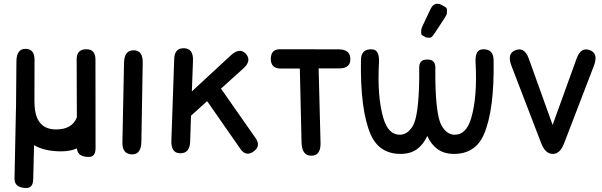

<svg xmlns="http://www.w3.org/2000/svg" viewBox="-20 -770 3098 988"><path d="M437 37.6Q471.7 37.6 471.7 -7.8L471.2 -463.9Q471.2 -515.6 426.3 -516.6Q374.5 -517.6 374.5 -464.8L375.5 -166Q350.1 -102.1 264.6 -104Q173.8 -106 159.7 -206.5Q159.7 -215.3 158.2 -222.2Q157.2 -234.9 157.2 -249L157.7 -462.4Q158.2 -518.1 111.3 -518.6Q64.9 -519 64.5 -453.6L62.5 -223.1Q61.5 -184.6 61.5 -184.6L54.7 148.9Q54.2 197.3 116.2 197.3Q149.9 197.3 150.9 151.9L155.3 -22.9Q208.5 8.3 293 8.8Q341.3 8.8 376 -6.3Q378.9 37.6 437 37.6Z M668.9 -511.2Q619.6 -512.2 618.2 -447.3L609.9 -37.6Q608.4 23.9 660.6 24.4Q706.5 24.4 707.5 -41.5L714.4 -447.8Q715.3 -510.3 668.9 -511.2Z M904.8 18.6Q956.5 21 958.5 -41.5L962.9 -174.8L1045.9 -249.5L1217.3 -3.4Q1245.6 37.6 1285.2 9.3Q1323.7 -18.6 1295.4 -59.1L1117.2 -314L1231.9 -417.5Q1277.8 -458.5 1243.7 -494.6Q1212.4 -526.4 1167.5 -484.9L967.3 -299.8L973.1 -458.5Q975.1 -517.6 931.2 -521.5Q878.4 -525.9 876.5 -466.8L861.8 -45.9Q859.9 16.6 904.8 18.6Z M1373.5 -463.9Q1375.5 -417.5 1423.3 -417.5H1522.9L1531.7 -36.6Q1533.7 31.2 1581.5 31.2Q1631.3 31.7 1629.4 -36.1L1619.6 -418Q1672.9 -418 1726.1 -418Q1785.6 -418 1782.7 -469.7Q1780.8 -516.1 1721.2 -516.1L1420.4 -516.6Q1372.6 -516.6 1373.5 -463.9Z M2462.4 -516.1Q2423.8 -514.2 2427.2 -447.8Q2437 -272 2404.8 -162.6Q2378.9 -74.2 2316.9 -76.7Q2278.3 -78.6 2252.4 -123.5Q2223.1 -174.8 2220.2 -360.4Q2220.7 -390.6 2220.2 -423.3Q2219.7 -464.4 2179.2 -463.4H2178.7Q2178.2 -463.4 2178.2 -463.4Q2137.7 -464.4 2137.2 -423.3Q2136.7 -390.6 2137.2 -360.4Q2134.3 -174.8 2105 -123.5Q2079.1 -78.6 2040.5 -76.7Q1978.5 -74.2 1952.6 -162.6Q1920.4 -272 1930.2 -447.8Q1933.6 -514.2 1895 -516.1Q1838.4 -519.5 1837.4 -461.4Q1833 -204.1 1887.2 -78.6Q1932.1 24.4 2047.4 22Q2137.2 20 2178.7 -70.3Q2220.2 20 2310.1 22Q2425.3 24.4 2470.2 -78.6Q2524.4 -204.1 2520 -461.4Q2519 -519.5 2462.4 -516.1ZM2216.8 -599.1 2268.6 -678.2Q2279.8 -695.3 2279.8 -703.9Q2279.8 -712.4 2279.8 -720.7Q2279.8 -729 2270.5 -734.4Q2261.2 -739.7 2252 -745.1Q2242.7 -750.5 2230.5 -750.5Q2207.5 -750.5 2194.3 -721.2L2154.3 -636.2Q2147.5 -621.6 2147.5 -614.3Q2147.5 -606.9 2147.5 -599.4Q2147.5 -591.8 2154.1 -587.9Q2160.6 -584 2167.2 -580.1Q2173.8 -576.2 2180.7 -576.2Q2187.5 -576.2 2194.3 -576.2Q2201.2 -576.2 2216.8 -599.1Z M2629.9 -510.7Q2588.4 -493.2 2611.8 -431.6L2765.6 -31.2Q2786.6 22 2824.7 22Q2861.8 22 2882.3 -31.2L3036.1 -431.6Q3059.6 -493.2 3018.1 -510.7Q2969.7 -531.2 2947.3 -469.2L2823.7 -127L2700.7 -469.2Q2678.2 -531.2 2629.9 -510.7Z"/></svg>

Font: Comic Relief
Style: Regular
Weight: 400
Designer: Jeff Davis
Foundry: Loudifier
Version: Version 1.200; ttfautohint (v1.8.4.7-5d5b)